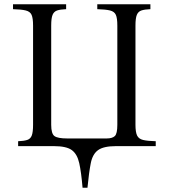

<svg xmlns="http://www.w3.org/2000/svg" viewBox="-20 -685 791 900"><path d="M135 -565Q135 -600 128 -615.5Q121 -631 100.5 -636Q80 -641 41 -642V-665H290V-642Q263 -641 248 -636Q233 -631 226.5 -615.5Q220 -600 220 -565V-100Q220 -58 235.5 -47Q251 -36 295 -36H480Q506 -36 518 -47Q530 -58 530 -100V-565Q530 -600 523 -615.5Q516 -631 495.5 -636Q475 -641 436 -642V-665H685V-642Q658 -641 643 -636Q628 -631 621.5 -615.5Q615 -600 615 -565V-100Q615 -66 622.5 -50Q630 -34 650.5 -29Q671 -24 710 -23V0H523Q466 0 440 18.5Q414 37 405.5 80Q397 123 390 195H367Q361 123 351.5 80Q342 37 316.5 18.5Q291 0 233 0H65V-23Q92 -24 107.5 -29Q123 -34 129 -50Q135 -66 135 -100Z"/></svg>

Font: Bona Nova SC
Style: Regular
Weight: 400
Designer: Mateusz Machalski
Foundry: Capitalics
Version: Version 4.001; ttfautohint (v1.8.4.7-5d5b)